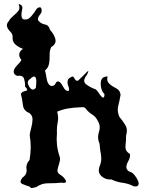

<svg xmlns="http://www.w3.org/2000/svg" viewBox="-20 -958 736 971"><path d="M131.3 -13.7Q115.7 -18.1 94.7 -26.9Q84 -31.2 84 -39.6Q84 -47.4 93.3 -59.6Q114.7 -73.7 114.7 -94.7Q114.7 -98.1 114.3 -101.6Q113.3 -106.4 113.3 -110.8Q113.3 -131.3 129.4 -148.9Q134.8 -179.2 135.3 -210.4Q135.3 -210.4 135.3 -215.8Q135.3 -244.6 130.4 -272Q130.4 -280.8 132.8 -291Q135.3 -301.8 138.2 -312.5Q144.5 -336.9 144.5 -355Q144.5 -373.5 128.4 -386.7Q99.1 -397 95.7 -427.7Q92.3 -459 85.4 -483.4Q92.3 -495.6 109.4 -498Q126 -501 106.9 -520Q106.9 -520 106.9 -525.4Q106.9 -543 101.6 -560.1Q96.7 -575.2 78.1 -575.2Q73.2 -575.2 66.9 -574.2Q56.2 -578.6 52.7 -584.5Q48.8 -590.3 49.3 -597.2Q50.8 -611.8 67.4 -628.4Q84 -644.5 88.4 -655.3Q77.1 -668.5 77.1 -681.2Q77.1 -683.6 77.6 -686Q80.1 -700.7 96.7 -710.9Q76.2 -717.3 58.6 -732.4Q43.5 -745.6 43.5 -766.1Q43.5 -769 43.9 -772Q43.9 -786.1 32.2 -797.9Q20.5 -809.1 16.1 -821.8Q14.6 -825.7 14.6 -829.6Q14.6 -833 15.6 -835.9Q17.1 -843.8 25.4 -852.5Q29.8 -861.3 36.6 -867.7Q43.5 -874.5 50.3 -880.4Q63.5 -891.6 73.2 -903.3Q78.1 -909.7 78.1 -918.9Q78.1 -927.2 74.2 -938Q93.3 -933.6 93.3 -918.5Q93.3 -915 92.3 -910.6Q88.4 -895 88.4 -882.8Q88.4 -877.4 89.4 -872.6Q90.3 -866.2 95.2 -862.3Q100.1 -858.4 111.8 -859.4Q119.6 -860.4 126 -864.7Q132.8 -869.1 138.2 -876Q151.4 -890.6 161.6 -907.7Q171.9 -924.8 186.5 -919.9Q190.9 -912.6 190.9 -905.3Q190.9 -894.5 182.1 -883.8Q171.9 -871.6 171.9 -861.8Q171.9 -856.9 174.3 -853Q189.5 -836.9 208 -834Q227.1 -831.1 232.9 -807.1Q252 -787.6 259.8 -761.7Q261.2 -756.3 261.2 -751.5Q261.2 -732.9 238.8 -719.7Q231 -702.6 231 -683.6Q231 -683.6 231 -679.2Q231 -679.2 231 -669.9Q231 -653.3 228.5 -638.2Q226.6 -627.9 222.2 -618.7Q217.3 -609.4 207.5 -601.6Q211.4 -588.9 215.3 -563.5Q219.2 -538.1 230.5 -527.8Q235.4 -523.4 241.7 -522.9Q248.5 -522.9 257.3 -529.3Q262.7 -541.5 267.6 -544.4Q272.9 -547.9 277.8 -545.4Q289.1 -540 300.3 -517.6Q310.5 -498 324.2 -498Q324.2 -498 327.6 -498Q331.1 -508.8 325.7 -522Q320.3 -535.2 321.8 -546.9Q322.3 -553.2 326.2 -558.6Q330.1 -564 339.8 -568.4Q349.6 -575.2 355 -564Q360.4 -552.7 367.7 -549.8Q370.6 -548.8 374.5 -550.3Q378.4 -552.2 383.8 -559.1Q393.1 -566.4 414.6 -589.4Q423.3 -598.6 425.8 -598.6Q426.8 -598.6 426.8 -597.2Q426.8 -593.3 418.9 -578.6Q405.8 -562 405.8 -549.8Q405.8 -538.6 416.5 -530.8Q439.5 -514.2 464.4 -505.9Q471.7 -500 482.9 -482.9Q494.1 -465.8 501.5 -464.4Q504.4 -463.9 506.3 -467.8Q508.3 -471.7 508.3 -482.4Q489.3 -500.5 489.3 -534.7Q489.3 -571.3 523.4 -571.3Q523.9 -571.3 524.4 -571.3Q520.5 -556.6 523.9 -547.9Q527.3 -538.6 535.2 -532.2Q548.3 -520.5 567.9 -511.2Q586.9 -502 589.8 -479Q585.4 -451.7 578.1 -423.3Q575.7 -413.1 575.7 -403.3Q575.7 -385.3 584 -366.7Q601.6 -345.7 614.3 -324.7Q621.6 -312.5 621.6 -296.9Q621.6 -285.6 617.7 -272.9Q617.7 -248 614.7 -220.7Q614.3 -217.8 614.3 -215.3Q614.3 -191.9 637.2 -179.2Q637.7 -176.3 637.7 -173.8Q637.7 -159.7 629.4 -144.5Q619.1 -126.5 619.1 -111.8Q619.6 -103.5 625 -97.2Q630.4 -90.8 644.5 -86.4Q657.7 -79.6 671.9 -55.7Q681.2 -40 681.2 -29.8Q681.2 -24.4 678.7 -21Q676.3 -17.1 670.9 -15.6Q665 -14.2 655.8 -16.1Q629.9 -29.8 599.6 -33.7Q569.3 -37.6 542.5 -50.8Q539.1 -50.3 536.1 -50.3Q511.2 -50.3 492.2 -67.9Q479.5 -80.1 479.5 -96.7Q479.5 -106.9 484.4 -118.7Q492.2 -137.2 492.2 -156.7Q492.2 -165.5 490.7 -174.3Q485.4 -204.1 483.4 -231.4Q476.1 -248 476.1 -265.1Q476.1 -278.3 480.5 -291Q484.4 -302.7 484.4 -313.5Q484.4 -331.5 473.6 -348.1Q464.8 -367.2 446.8 -378.4Q429.2 -389.6 416 -405.3Q409.7 -416 399.4 -416Q389.2 -416 378.9 -415Q350.6 -414.1 322.8 -409.2Q294.9 -404.3 269 -393.1Q273.9 -377.9 273.9 -361.8Q273.9 -351.6 272 -340.8Q267.6 -319.3 267.6 -298.3Q267.6 -292.5 268.1 -286.6Q266.6 -271 266.6 -255.9Q266.6 -241.2 268.1 -226.1Q271.5 -195.8 281.2 -167.5Q285.2 -157.2 283.2 -147.5Q281.7 -138.2 278.8 -128.9Q272.9 -111.8 270.5 -97.2Q270.5 -95.7 270.5 -94.2Q270.5 -81.1 291.5 -69.8Q306.2 -58.6 313 -44.4Q314 -42 314 -40Q314 -33.2 301.3 -33.2Q296.4 -33.2 290 -34.2Q262.2 -31.2 232.9 -31.2Q232.9 -31.2 224.6 -31.2Q224.6 -31.2 223.1 -31.2Q190.4 -31.2 163.1 -11.7Q156.7 -10.3 146 -7.8Q143.6 -7.3 141.1 -7.3Q140.6 -7.3 140.1 -7.3Q134.3 -7.3 131.3 -13.7ZM161.1 -513.7Q163.1 -525.9 163.6 -545.4Q164.1 -565.4 155.8 -570.3Q152.3 -572.3 147 -569.8Q141.6 -567.9 133.8 -559.6Q120.6 -552.2 120.6 -540.5Q120.6 -531.7 127.4 -520.5Q136.7 -504.9 146.5 -504.9Q153.8 -504.9 161.1 -513.7Z"/></svg>

Font: Brazier Flame
Style: Regular
Weight: 400
Designer: Walter E Stewart
Version: 0.1